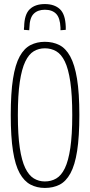

<svg xmlns="http://www.w3.org/2000/svg" viewBox="-20 -916 444 946"><path d="M201 10Q162 10 130.5 -6.5Q99 -23 77 -62.5Q55 -102 44 -172Q33 -242 33 -349Q33 -457 44 -527.5Q55 -598 77 -638Q99 -678 130.5 -694Q162 -710 201 -710Q241 -710 272.5 -694Q304 -678 326 -638Q348 -598 359.5 -528Q371 -458 371 -350Q371 -242 360 -172Q349 -102 327 -62Q305 -22 273.5 -6Q242 10 201 10ZM201 -22Q232 -22 257 -36.5Q282 -51 299.5 -87Q317 -123 326.5 -187Q336 -251 336 -349Q336 -448 326.5 -512.5Q317 -577 299.5 -613Q282 -649 257 -663.5Q232 -678 201 -678Q171 -678 146.5 -663.5Q122 -649 104.5 -612.5Q87 -576 77.5 -512Q68 -448 68 -349Q68 -251 77.5 -187.5Q87 -124 104.5 -88Q122 -52 146.5 -37Q171 -22 201 -22ZM201 -896Q248 -896 275 -871Q302 -846 304 -784Q304 -776 304 -769L278 -767Q278 -770 278 -773.5Q278 -777 278 -780Q276 -828 256.5 -848Q237 -868 201 -868Q166 -868 146 -848Q126 -828 125 -780Q124 -774 124 -767L98 -769Q98 -773 98 -776.5Q98 -780 99 -784Q100 -845 126.5 -870.5Q153 -896 201 -896Z"/></svg>

Font: Georama Condensed ExtraLight
Style: Regular
Weight: 200
Width: 3
Designer: Jean-Baptiste Levee
Foundry: Production Type
Version: Version 1.000